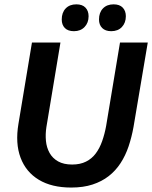

<svg xmlns="http://www.w3.org/2000/svg" viewBox="-20 -844 694 876"><path d="M305 11.7Q215.8 11.7 157.1 -23.8Q98.3 -59.2 73.8 -124.6Q49.2 -190 64.2 -279.2L125.8 -650H255.8L191.7 -264.2Q186.7 -231.7 189.6 -201.2Q192.5 -170.8 206.2 -146.2Q220 -121.7 245.4 -107.5Q270.8 -93.3 309.2 -93.3Q345.8 -93.3 372.5 -106.7Q399.2 -120 417.1 -144.2Q435 -168.3 446.2 -200.4Q457.5 -232.5 464.2 -269.2L527.5 -650H654.2L589.2 -265Q580.8 -218.3 566.7 -176.2Q552.5 -134.2 530 -99.6Q507.5 -65 475.8 -40.4Q444.2 -15.8 402.1 -2.1Q360 11.7 305 11.7ZM317.5 -701.7Q290 -701.7 275.8 -716.2Q261.7 -730.8 261.7 -755Q261.7 -786.7 279.6 -805.4Q297.5 -824.2 328.3 -824.2Q355.8 -824.2 370 -809.2Q384.2 -794.2 384.2 -770Q384.2 -740 365.8 -720.8Q347.5 -701.7 317.5 -701.7ZM487.5 -701.7Q460.8 -701.7 446.2 -716.2Q431.7 -730.8 431.7 -755Q431.7 -786.7 449.6 -805.4Q467.5 -824.2 498.3 -824.2Q525.8 -824.2 540 -809.2Q554.2 -794.2 554.2 -770Q554.2 -740 536.2 -720.8Q518.3 -701.7 487.5 -701.7Z"/></svg>

Font: Familjen Grotesk SemiBold
Style: Italic
Weight: 600
Italic angle: -9.46201°
Designer: Anders Wikstroem, Jonas Baeckman, Matilda Gysing, Kristian Moeller
Foundry: Familjen STHLM AB
Version: Version 2.002